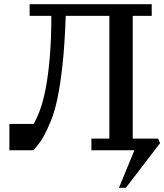

<svg xmlns="http://www.w3.org/2000/svg" viewBox="-20 -720 787 920"><path d="M295 -644Q290 -503 279.5 -408.5Q269 -314 255.5 -249.5Q242 -185 225 -143.5Q208 -102 190 -68Q181 -51 168 -34Q155 -17 141 0H25V-126H141Q156 -151 171.5 -192.5Q187 -234 199 -296.5Q211 -359 218.5 -445Q226 -531 226 -644H122V-700H707V-644H616V-56H738L747 -34L583 180H550L624 0H418V-56H504V-644Z"/></svg>

Font: PT Serif Caption
Style: Regular
Weight: 400
Designer: A.Korolkova, O.Umpeleva, V.Yefimov
Foundry: ParaType Ltd
Version: Version 1.000W OFL